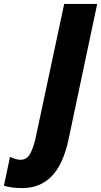

<svg xmlns="http://www.w3.org/2000/svg" viewBox="-178 -734 515 978"><path d="M-158 212 -127 65Q-95 80 -74 80Q-39 80 -21.5 44Q-4 8 7 -48L149 -714H317L171 -23Q143 106 84 165Q25 224 -64 224Q-121 224 -158 212Z"/></svg>

Font: Noto Sans UI CondBlack
Style: Italic
Weight: 900
Width: 3
Italic angle: -12°
Designer: Monotype Design Team
Foundry: Monotype Imaging Inc.
Version: Version 1.001